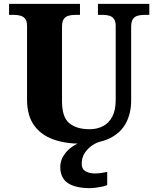

<svg xmlns="http://www.w3.org/2000/svg" viewBox="-20 -734 810 994"><path d="M400 10Q317 10 254 -13Q191 -36 155.5 -86.5Q120 -137 120 -218V-598Q120 -624 111 -636Q102 -648 86.5 -652.5Q71 -657 53 -657H27V-714H394V-657H368Q350 -657 334.5 -652.5Q319 -648 310 -635Q301 -622 301 -594V-210Q301 -127 339 -96Q377 -65 443 -65Q482 -65 512.5 -80.5Q543 -96 561 -129.5Q579 -163 579 -217V-598Q579 -624 570 -636Q561 -648 546.5 -652.5Q532 -657 513 -657H487V-714H753V-657H727Q708 -657 692.5 -652.5Q677 -648 668 -635Q659 -622 659 -594V-215Q659 -148 632.5 -97.5Q606 -47 549 -18.5Q492 10 400 10ZM446 240Q370 240 331 213.5Q292 187 292 130Q292 99 309 72Q326 45 353 26Q380 7 410 0H496Q475 6 453.5 21.5Q432 37 417.5 60Q403 83 403 115Q403 141 422.5 152.5Q442 164 472 164Q486 164 501.5 162Q517 160 535 156V224Q525 229 508 232.5Q491 236 474 238Q457 240 446 240Z"/></svg>

Font: Noto Serif Khmer ExtraBold
Style: Regular
Weight: 800
Version: Version 2.003